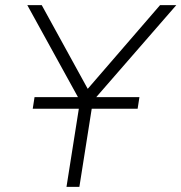

<svg xmlns="http://www.w3.org/2000/svg" viewBox="-20 -725 704 745"><path d="M238 0 296 -367 298 -320 86 -705H142L320 -381H321L601 -705H664L329 -320L346 -367L288 0ZM107 -303 114 -348H521L514 -303Z"/></svg>

Font: Nunito Sans 7pt ExtraLight
Style: Italic
Weight: 250
Italic angle: -9°
Designer: Vernon Adams
Foundry: Vernon Adams
Version: Version 3.101;gftools[0.9.27]